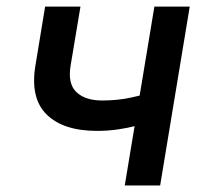

<svg xmlns="http://www.w3.org/2000/svg" viewBox="-20 -566 626 586"><path d="M276.4 -166.5Q172.9 -166.5 122.1 -216.8Q71.3 -267.1 88.4 -367.7L117.7 -545.9H225.6L195.8 -367.7Q186 -311 212.9 -285.2Q239.7 -259.3 292 -259.3Q339.8 -259.3 381.8 -268.6Q423.8 -277.8 469.2 -292.5L453.6 -199.7Q427.2 -190.4 398.7 -182.9Q370.1 -175.3 339.4 -170.9Q308.6 -166.5 276.4 -166.5ZM360.8 0 451.2 -545.9H559.1L468.8 0Z"/></svg>

Font: Inter Medium
Style: Italic
Weight: 500
Italic angle: -9.3988°
Designer: Rasmus Andersson
Foundry: rsms
Version: Version 4.001;git-66647c0bb